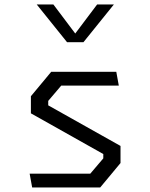

<svg xmlns="http://www.w3.org/2000/svg" viewBox="-20 -822 660 842"><path d="M121 0H419.5L508.5 -107V-182L191.5 -360V-379.5L248.5 -446.5H501L490 -507H204.5L115.5 -400V-325L433 -146.5V-127.5L376 -60.5H110ZM141 -802.5H214L310 -675L406 -802.5H479.5L346 -637H274Z"/></svg>

Font: Monaspace Krypton Light
Style: Regular
Weight: 300
Designer: Riley Cran & the Lettermatic Team
Foundry: Lettermatic
Version: Version 1.101 (Monaspace Krypton)